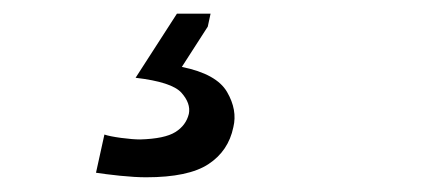

<svg xmlns="http://www.w3.org/2000/svg" viewBox="-20 -38 640 274"><path d="M188.5 215Q173 215 151.2 212.8Q129.5 210.5 117 208.5L129 154Q136 156.5 152.8 158.8Q169.5 161 180 161Q215 160 230.2 150.5Q245.5 141 249.5 124.5Q252.5 109.5 238.8 94.2Q225 79 173.5 73L232.5 -18.5H280.5L276.5 0L239.5 57.5Q289 67.5 304 93.2Q319 119 313 143.5Q306 177.5 277.5 196.2Q249 215 188.5 215Z"/></svg>

Font: Commissioner Flair
Style: Italic
Weight: 400
Italic angle: -12°
Designer: Kostas Bartsokas
Foundry: Kostas Bartsokas
Version: Version 1.000; ttfautohint (v1.8.3)